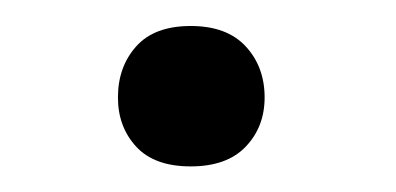

<svg xmlns="http://www.w3.org/2000/svg" viewBox="-20 -122 303 147"><path d="M70.3 -47.4Q70.3 -70.8 84.2 -86.4Q98.1 -102.1 126 -102.1Q153.8 -102.1 168.2 -86.4Q182.6 -70.8 182.6 -47.4Q182.6 -24.9 168.2 -9.8Q153.8 5.4 126 5.4Q98.1 5.4 84.2 -9.8Q70.3 -24.9 70.3 -47.4Z"/></svg>

Font: RobotoSquareBracket
Style: Square-Bracket
Weight: 400
Version: Version 2.137; 2017